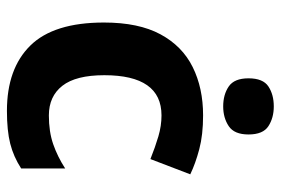

<svg xmlns="http://www.w3.org/2000/svg" viewBox="-148 -652 810 554"><g transform="rotate(90 257.0 -375.0)"><path d="M300 10Q178 10 111.5 -57.5Q45 -125 45 -270Q45 -370 79 -433Q113 -496 173.5 -526Q234 -556 313 -556Q369 -556 410.5 -545Q452 -534 483 -519L439 -404Q404 -418 373.5 -427Q343 -436 313 -436Q197 -436 197 -271Q197 -189 227.5 -150Q258 -111 313 -111Q360 -111 396 -123.5Q432 -136 466 -158V-31Q432 -9 394.5 0.5Q357 10 300 10ZM287 -760Q320 -760 344 -744.5Q368 -729 368 -687Q368 -646 344 -630Q320 -614 287 -614Q253 -614 229.5 -630Q206 -646 206 -687Q206 -729 229.5 -744.5Q253 -760 287 -760Z"/></g></svg>

Font: Noto Sans Balinese
Style: Bold
Weight: 700
Designer: Aditya Bayu, David Williams
Foundry: David Williams
Version: Version 2.005; ttfautohint (v1.8.4.7-5d5b)